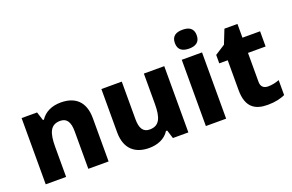

<svg xmlns="http://www.w3.org/2000/svg" viewBox="-96 -1126 2277 1495"><g transform="rotate(-20 1043.0 -378.5)"><path d="M399 -559C326 -559 266 -532 231 -478H223L200 -549H72V0H241V-250C241 -363 264 -426 346 -426C401 -426 425 -387 425 -311V0H593V-358C593 -499 515 -559 399 -559Z M1254 -549H1085V-299C1085 -186 1062 -124 980 -124C925 -124 902 -163 902 -238V-549H733V-191C733 -50 814 10 927 10C995 10 1059 -14 1094 -70H1104L1126 0H1254Z M1484 -767C1434 -767 1393 -750 1393 -689C1393 -629 1434 -611 1484 -611C1533 -611 1574 -629 1574 -689C1574 -750 1533 -767 1484 -767ZM1567 -549H1399V0H1567Z M1961 -124C1925 -124 1902 -143 1902 -182V-423H2048V-549H1902V-663H1794L1748 -547L1664 -493V-423H1734V-176C1734 -31 1807 10 1909 10C1973 10 2018 -2 2054 -18V-142C2023 -131 1995 -124 1961 -124Z"/></g></svg>

Font: Noto Sans Bengali UI ExtraBold
Style: Regular
Weight: 800
Designer: Jelle Bosma - Monotype Design Team
Foundry: Monotype Imaging Inc.
Version: Version 2.003